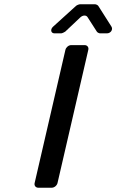

<svg xmlns="http://www.w3.org/2000/svg" viewBox="-20 -878 544 898"><path d="M159 0H222C234 0 246 -10 249 -22L393 -645C396 -657 388 -667 376 -667H313C301 -667 289 -657 286 -645L142 -22C139 -10 147 0 159 0ZM390 -797 433 -730C435 -726 444 -722 448 -722H480C498 -722 510 -740 501 -754L440 -850C438 -854 429 -858 425 -858H354C350 -858 339 -854 335 -850L228 -753C214 -740 218 -722 235 -722H266C270 -722 281 -727 285 -730L356 -797C368 -808 384 -808 390 -797Z"/></svg>

Font: DIN Rundschrift
Style: MittelKursiv
Weight: 400
Version: Version 1.027